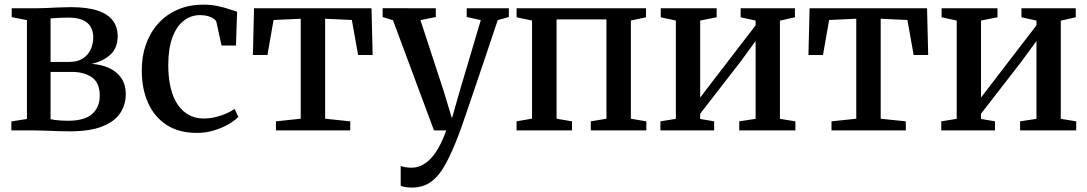

<svg xmlns="http://www.w3.org/2000/svg" viewBox="-20 -574 4786 845"><path d="M286.5 4Q262.5 4 233.5 3Q204.5 2 178 1Q151.5 0 134 0H30V-39.5L98.5 -50.5V-485.5L31.5 -498.5V-537.5H140.5Q158 -537.5 183.5 -538.8Q209 -540 237.2 -541.2Q265.5 -542.5 291 -542.5Q367 -542.5 412.2 -526.5Q457.5 -510.5 477.8 -481.8Q498 -453 498 -415Q498 -364 466.5 -334.2Q435 -304.5 383.5 -293Q430 -289.5 463.5 -273Q497 -256.5 515.2 -228.2Q533.5 -200 533.5 -160Q533.5 -112.5 508.5 -75.5Q483.5 -38.5 429.2 -17.2Q375 4 286.5 4ZM278 -42.5Q352 -42.5 385.5 -72.2Q419 -102 419 -153Q419 -209.5 384.8 -233.5Q350.5 -257.5 296.5 -257.5H202.5V-49.5Q210 -47.5 222 -46Q234 -44.5 248.5 -43.5Q263 -42.5 278 -42.5ZM202.5 -301.5H284.5Q321.5 -301.5 344.8 -316.8Q368 -332 379.2 -356.5Q390.5 -381 390.5 -409.5Q390.5 -434.5 380 -454.2Q369.5 -474 345.5 -485.2Q321.5 -496.5 281 -496.5Q260.5 -496.5 240.2 -495.5Q220 -494.5 202.5 -493Z M847.5 11Q767 11 712.8 -24.5Q658.5 -60 631.2 -122.2Q604 -184.5 604 -263Q603.5 -324.5 621.8 -377Q640 -429.5 675.2 -469.2Q710.5 -509 761 -531.2Q811.5 -553.5 876 -553.5Q910.5 -553.5 939 -547.2Q967.5 -541 988.8 -533.8Q1010 -526.5 1023.5 -522.5L1018.5 -373.5H955L933 -475Q931.5 -483.5 921.5 -491Q911.5 -498.5 895.8 -503Q880 -507.5 860.5 -507.5Q820.5 -507.5 789 -483.2Q757.5 -459 739.2 -410.5Q721 -362 720.5 -289.5Q720.5 -230.5 731.5 -186Q742.5 -141.5 763.2 -112Q784 -82.5 812.5 -67.5Q841 -52.5 875.5 -52.5Q903.5 -52.5 929.2 -58.8Q955 -65 976.5 -74.8Q998 -84.5 1012.5 -94.5L1029 -59.5Q1013 -43 984.8 -26.8Q956.5 -10.5 921 0.2Q885.5 11 847.5 11Z M1194.5 0V-40L1303.5 -51.5V-491.5L1184 -486L1157 -332H1093L1098 -537.5H1615L1620 -332H1556L1528.5 -486L1411 -491.5V-51.5L1521.5 -40V0Z M1792 251.5Q1776.5 251.5 1763.5 249.2Q1750.5 247 1743.5 243.5V156Q1750 159.5 1763.8 161.8Q1777.5 164 1791.5 164Q1814.5 164 1835.8 153.8Q1857 143.5 1876.2 123.2Q1895.5 103 1912.2 72.2Q1929 41.5 1944 0H1890L1709.5 -485L1664 -499V-538L1898 -537.5V-499L1830.5 -485.5L1932 -175L1969 -53L2003.5 -174L2096 -485.5L2034 -499V-537.5H2219.5V-499L2170.5 -485.5Q2144 -406 2120 -335Q2096 -264 2075.8 -204.2Q2055.5 -144.5 2040 -98.8Q2024.5 -53 2014.2 -23.8Q2004 5.5 2000 15.5Q1970.5 93.5 1942 146.2Q1913.5 199 1878.2 225.2Q1843 251.5 1792 251.5Z M2253.5 0V-40L2321.5 -52V-483.5L2253.5 -498V-537.5H2823V-498L2756.5 -483.5V-51.5L2824.5 -40V0H2580V-40L2649 -51.5V-488.5H2429.5V-51.5L2497.5 -40V0Z M2886.5 0V-40L2954.5 -51V-483.5L2888 -498V-537.5H3134V-498L3061.5 -483.5V-144.5L3124.5 -227L3305.5 -462.5V-483.5L3239.5 -498V-537.5H3478.5V-498L3412.5 -483V-51L3480.5 -40V0H3233.5V-40L3305.5 -51V-393.5L3239 -302.5L3061.5 -73.5V-50.5L3123 -40V0Z M3639.5 0V-40L3748.5 -51.5V-491.5L3629 -486L3602 -332H3538L3543 -537.5H4060L4065 -332H4001L3973.5 -486L3856 -491.5V-51.5L3966.5 -40V0Z M4122.5 0V-40L4190.5 -51V-483.5L4124 -498V-537.5H4370V-498L4297.5 -483.5V-144.5L4360.5 -227L4541.5 -462.5V-483.5L4475.5 -498V-537.5H4714.5V-498L4648.5 -483V-51L4716.5 -40V0H4469.5V-40L4541.5 -51V-393.5L4475 -302.5L4297.5 -73.5V-50.5L4359 -40V0Z"/></svg>

Font: Merriweather 60pt Medium
Style: Regular
Weight: 500
Version: Version 2.100